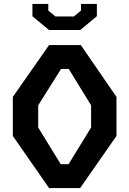

<svg xmlns="http://www.w3.org/2000/svg" viewBox="-20 -960 660 980"><path d="M230.5 0H389L574.5 -266V-465.5L392.5 -730H230.5L45.5 -465.5V-266ZM290 -122 175 -309V-422.5L291.5 -608H331L445 -422.5V-309L330 -122ZM230 -807H390L474.5 -877.5V-940H393.5V-906L357 -876H263L226.5 -906V-940H145.5V-877Z"/></svg>

Font: Monaspace Krypton SemiBold
Style: Regular
Weight: 600
Designer: Riley Cran & the Lettermatic Team
Foundry: Lettermatic
Version: Version 1.200 (Monaspace Krypton)